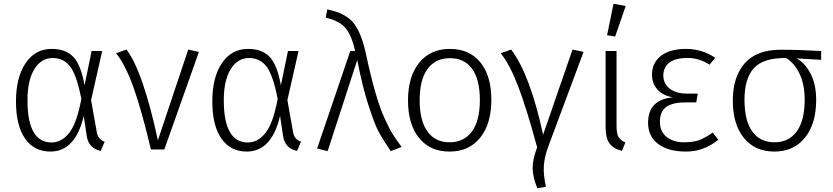

<svg xmlns="http://www.w3.org/2000/svg" viewBox="-20 -794 4426 1020"><path d="M126 -261.2Q126 -37.1 253.9 -37.1Q307.1 -37.1 347.7 -88.1Q388.2 -139.2 412.1 -268.1Q388.2 -393.1 353.5 -439.5Q318.8 -485.8 259.3 -485.8Q199.7 -485.8 162.8 -427Q126 -368.2 126 -261.2ZM254.9 -534.2Q329.1 -534.2 369.6 -491.7Q410.2 -449.2 429.2 -340.8L466.8 -522.9H522.9L463.9 -262.2L494.1 -91.8Q500 -53.7 536.1 -41L515.1 7.8Q451.2 -5.4 440.9 -70.8L424.8 -178.2Q380.9 10.7 248 11.2Q161.1 11.2 113 -57.9Q64.9 -127 64.9 -255.1Q64.9 -383.3 116 -458.7Q167 -534.2 254.9 -534.2Z M596.7 -511.2 651.9 -530.8Q739.7 -415.5 818.8 -48.8L980 -530.8L1036.6 -518.1L853 0H781.7Q731 -213.9 688 -333Q644.5 -452.1 596.7 -511.2Z M1168.9 -261.2Q1168.9 -37.1 1296.9 -37.1Q1350.1 -37.1 1390.6 -88.1Q1431.2 -139.2 1455.1 -268.1Q1431.2 -393.1 1396.5 -439.5Q1361.8 -485.8 1302.2 -485.8Q1242.7 -485.8 1205.8 -427Q1168.9 -368.2 1168.9 -261.2ZM1297.9 -534.2Q1372.1 -534.2 1412.6 -491.7Q1453.1 -449.2 1472.2 -340.8L1509.8 -522.9H1565.9L1506.8 -262.2L1537.1 -91.8Q1543 -53.7 1579.1 -41L1558.1 7.8Q1494.1 -5.4 1483.9 -70.8L1467.8 -178.2Q1423.8 10.7 1291 11.2Q1204.1 11.2 1156 -57.9Q1107.9 -127 1107.9 -255.1Q1107.9 -383.3 1158.9 -458.7Q1210 -534.2 1297.9 -534.2Z M1710 -700.2 1718.8 -744.1Q1814.9 -724.6 1857.4 -672.9Q1899.9 -621.1 1924.8 -504.4Q1974.6 -271 2022 -168Q2046.9 -112.8 2065.4 -83Q2084 -53.2 2113.8 -13.2L2055.7 8.8Q2015.6 -49.8 1993.2 -90.8Q1970.7 -131.8 1938.5 -231.4Q1905.8 -331.1 1877.9 -475.1L1720.7 8.8L1664.6 -4.9L1840.8 -522.9H1866.7Q1848.6 -605 1815.9 -644.5Q1783.2 -684.1 1710 -700.2Z M2488 -428.5Q2446.8 -484.9 2370.1 -484.9Q2293.5 -484.9 2251.5 -428Q2209.5 -371.1 2209.5 -261.7Q2209.5 -152.3 2251 -95.2Q2292.5 -38.1 2368.4 -38.1Q2444.3 -38.1 2486.8 -95Q2529.3 -151.9 2529.3 -262Q2529.3 -372.1 2488 -428.5ZM2207 -460.7Q2266.6 -534.2 2370.1 -534.2Q2473.6 -534.2 2532 -462.6Q2590.3 -391.1 2590.3 -263.7Q2590.3 -136.2 2531 -62.5Q2471.7 11.2 2368.2 11.2Q2264.6 11.2 2206.1 -61.3Q2147.5 -133.8 2147.5 -260.5Q2147.5 -387.2 2207 -460.7Z M2640.1 -511.2 2695.3 -530.8Q2796.4 -397.9 2865.2 -78.1L3021.5 -530.8L3080.1 -518.1L2894 -19Q2872.1 39.1 2869.1 87.4Q2866.2 135.7 2880.4 198.2L2834.5 206.1Q2810.5 147.9 2809.6 100.6Q2809.1 53.2 2833.5 -11.2Q2777.8 -217.8 2732.9 -335Q2688 -452.1 2640.1 -511.2Z M3255.4 -522.9V-124Q3255.4 -85 3265.9 -66.4Q3276.4 -47.9 3302.2 -37.1L3284.2 7.8Q3236.3 -5.4 3216.8 -33.7Q3197.3 -62 3197.3 -119.1V-522.9ZM3304.2 -762.2 3248 -600.1 3205.1 -606.9 3239.3 -773.9Z M3779.8 -486.8 3749 -450.2Q3695.8 -486.3 3631.3 -486.1Q3566.9 -485.8 3535.4 -460.9Q3503.9 -436 3503.9 -393.1Q3503.9 -350.1 3537.4 -323.5Q3570.8 -296.9 3627 -296.9H3687L3678.7 -250H3623Q3552.2 -250 3519 -225.6Q3485.8 -201.2 3485.8 -147.7Q3485.8 -94.2 3522 -66.2Q3558.1 -38.1 3611.3 -38.1Q3664.6 -38.1 3696.8 -50.5Q3729 -63 3766.1 -89.8L3795.9 -51.8Q3719.7 11.2 3624.8 11.2Q3529.8 11.2 3476.3 -29.3Q3422.9 -69.8 3422.9 -141.1Q3422.9 -265.1 3554.7 -276.9Q3500.5 -286.6 3472.2 -318.8Q3443.8 -351.1 3443.8 -397Q3443.8 -460.9 3491.7 -497.6Q3539.6 -534.2 3624.5 -534.2Q3709.5 -534.2 3779.8 -486.8Z M4254.9 -263.2Q4254.9 -344.7 4228 -401.4Q4201.2 -458 4156.2 -485.8H4155.3Q4035.2 -486.8 3984.9 -432.1Q3935.1 -377 3935.1 -264.6Q3935.1 -152.3 3976.6 -95.2Q4018.1 -38.1 4094.2 -38.1Q4170.4 -38.1 4212.4 -95.2Q4254.4 -152.3 4254.9 -263.2ZM4315.9 -263.2Q4315.9 -136.2 4256.3 -62.5Q4196.8 11.2 4093.3 11.2Q3989.7 10.7 3931.6 -61.5Q3873 -133.8 3873 -259.8Q3873 -385.7 3936.5 -458Q4000 -529.8 4127 -529.8Q4227.1 -529.8 4342.3 -522.9V-476.1L4211.9 -483.9Q4259.3 -457 4287.6 -399.9Q4315.9 -342.8 4315.9 -263.2Z"/></svg>

Font: FiraSans-Light
Style: Regular
Weight: 300
Designer: Carrois Corporate & Edenspiekermann AG
Foundry: Carrois Corporate GbR & Edenspiekermann AG
Version: Version 3.106;PS 003.106;hotconv 1.0.70;makeotf.lib2.5.58329